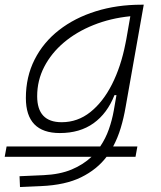

<svg xmlns="http://www.w3.org/2000/svg" viewBox="-63 -542 669 797"><path d="M-43.5 108.9 -35.6 65.9H353Q375.5 32.7 388.9 -5.4Q402.3 -43.5 409.2 -82.5L420.4 -147H412.1Q382.3 -71.3 325.4 -30.5Q268.6 10.3 185.5 10.3Q44.4 10.3 44.4 -135.3Q44.4 -223.1 80.6 -294.7Q116.7 -366.2 181.9 -417Q247.1 -467.8 334.5 -495.1Q421.9 -522.5 524.4 -522.5H533.7L458.5 -98.1Q450.7 -52.2 438.2 -11Q425.8 30.3 406.7 65.9H507.3L499.5 108.9H379.4Q339.4 161.6 273.9 193.8Q208.5 226.1 107.9 230.5L20 234.4L18.1 189.5L117.7 185.1Q185.5 182.1 234.4 161.6Q283.2 141.1 316.9 108.9ZM478 -474.6Q395.5 -466.3 325 -438Q254.4 -409.7 202.1 -365.5Q149.9 -321.3 120.6 -264.6Q91.3 -208 91.3 -142.6Q91.3 -34.7 192.9 -34.7Q259.3 -34.7 312 -76.7Q364.7 -118.7 401.9 -192.1Q439 -265.6 457.5 -359.9L461.4 -379.4Z"/></svg>

Font: CaskaydiaCove NFP ExtraLight
Style: Italic
Weight: 200
Italic angle: -10°
Designer: Aaron Bell
Foundry: Saja Typeworks
Version: Version 2111.001; VTT 6.35;Nerd Fonts 3.1.1